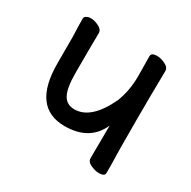

<svg xmlns="http://www.w3.org/2000/svg" viewBox="-120 -607 740 742"><g transform="rotate(30 250.0 -236.5)"><path d="M409 16Q393 16 373 7Q353 -2 353 -18L354 -164Q315 -75 204 -75Q59 -75 59 -271V-391Q57 -435 57 -470Q57 -478 65.5 -482.5Q74 -487 84 -487Q101 -487 120 -477.5Q139 -468 139 -452Q138 -394 138 -275Q138 -208 153.5 -179Q169 -150 204 -150Q278 -150 332 -264Q354 -318 354 -385L353 -473Q353 -489 379 -489Q395 -489 415 -479.5Q435 -470 435 -454Q433 -336 433 -236Q433 -83 435 -35V1Q435 16 409 16Z"/></g></svg>

Font: LXGW WenKai Mono Medium
Style: Regular
Weight: 500
Monospace: yes
Designer: LXGW / Fontworks Inc.
Foundry: LXGW / Fontworks Inc.
Version: Version 1.520; June 14, 2025